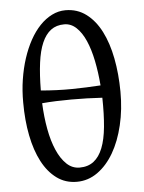

<svg xmlns="http://www.w3.org/2000/svg" viewBox="-52 -750 604 807"><g transform="rotate(-5 250.0 -346.5)"><path d="M244.1 -649.4Q210.9 -649.4 188 -632.3Q165 -615.2 150.4 -581.5Q135.7 -547.9 129.2 -497.6Q122.6 -447.3 122.1 -380.9Q190.4 -375 252.7 -375.7Q314.9 -376.5 374 -380.4Q369.6 -436 359.6 -485.1Q349.6 -534.2 333.5 -570.8Q317.4 -607.4 294.9 -628.4Q272.5 -649.4 244.1 -649.4ZM256.8 -43.9Q292 -43.9 315.9 -62.3Q339.8 -80.6 354 -116.5Q368.2 -152.3 373.3 -205.6Q378.4 -258.8 377 -328.1Q345.2 -330.1 312.3 -331.1Q279.3 -332 246.6 -332Q213.9 -332 182.6 -330.8Q151.4 -329.6 123 -327.1Q125.5 -269 135 -217.5Q144.5 -166 161.4 -127.4Q178.2 -88.9 201.9 -66.4Q225.6 -43.9 256.8 -43.9ZM455.1 -347.2Q455.6 -272 439.9 -206.1Q424.3 -140.1 395.8 -91.1Q367.2 -42 327.4 -13.7Q287.6 14.6 239.7 14.6Q191.9 14.6 155.3 -12.2Q118.7 -39.1 94 -86.2Q69.3 -133.3 56.6 -197.5Q43.9 -261.7 43.9 -336.9Q43.5 -386.7 50.8 -433.6Q58.1 -480.5 71.5 -521.7Q85 -563 103.8 -597.2Q122.6 -631.3 146.2 -656Q169.9 -680.7 197.3 -694.3Q224.6 -708 254.4 -708Q304.2 -708 341.8 -679.7Q379.4 -651.4 404.3 -602.5Q429.2 -553.7 441.9 -488Q454.6 -422.4 455.1 -347.2Z"/></g></svg>

Font: Gentium Plus
Style: Regular
Weight: 400
Designer: J. Victor Gaultney, Annie Olsen, Iska Routamaa
Foundry: SIL International
Version: Version 1.510